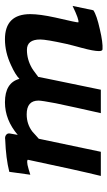

<svg xmlns="http://www.w3.org/2000/svg" viewBox="155 -592 444 795"><g transform="rotate(-90 377.5 -195.0)"><path d="M750 -117 732 -31Q712 -17 653 -4Q598 9 570 7Q563 6 563 -8Q563 -30 576 -78Q588 -122 593 -144Q611 -226 611 -251Q611 -306 568 -306Q528 -306 492 -285Q489 -284 456 -259Q455 -251 450 -228Q445 -205 442 -189L403 0H306Q330 -106 347 -187Q358 -245 358 -258Q358 -307 301 -307Q260 -307 229 -283Q224 -278 212.5 -268Q201 -258 200 -257L146 0H46Q68 -89 113 -302Q112 -305 104 -305Q94 -305 74 -299Q56 -294 51 -292L63 -379Q118 -393 197 -396Q208 -398 215.5 -392.5Q223 -387 222 -378L216 -344Q278 -397 351 -397Q432 -397 448 -337Q465 -354 505 -372Q558 -397 612 -397Q716 -397 716 -292Q716 -253 702 -189Q680 -95 682 -93Q692 -89 750 -117Z"/></g></svg>

Font: GFS Neohellenic Rg
Style: Bold Italic
Weight: 700
Italic angle: -12°
Designer: Designed by Takis Katsoulidis and George D. Matthiopoulos.
Foundry: Designed by Takis Katsoulidis and George D. Matthiopoulos.
Version: Version 1.0